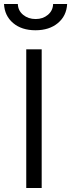

<svg xmlns="http://www.w3.org/2000/svg" viewBox="-46 -938 355 958"><path d="M0 0ZM85 -692H162V0H85ZM-26 -918H43Q44 -885 69.5 -864Q95 -843 132 -843Q168 -843 193 -864Q218 -885 219 -918H289Q286 -859 243 -823Q200 -787 131 -787Q62 -787 19.5 -823Q-23 -859 -26 -918Z"/></svg>

Font: Cairo
Style: Regular
Weight: 400
Designer: Mohamed Gaber, the designers of Titillium
Foundry: Kief Type Foundry
Version: Version 2.009; ttfautohint (v1.5.33-1714) -l 8 -r 50 -G 200 